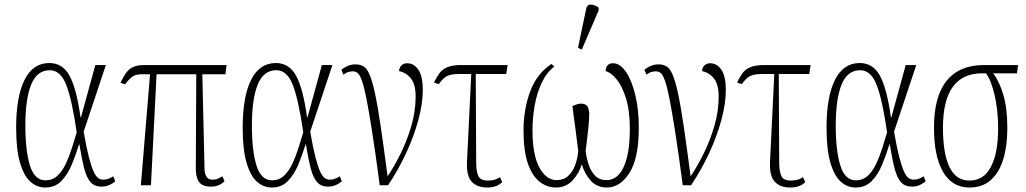

<svg xmlns="http://www.w3.org/2000/svg" viewBox="-20 -826 4574 856"><path d="M182 10Q145 10 116 -15.5Q87 -41 69.5 -99.5Q52 -158 52 -257Q52 -395 89.5 -470Q127 -545 200 -545Q259 -545 290 -488.5Q321 -432 339 -303H341L405 -536H452L353 -239Q365 -169 376 -126.5Q387 -84 397 -62Q407 -40 417.5 -32.5Q428 -25 441 -25Q453 -25 463.5 -29Q474 -33 485 -40L494 -18Q466 6 433 6Q402 6 384.5 -13Q367 -32 356 -73Q345 -114 334 -182H332Q318 -135 299.5 -91Q281 -47 253 -18.5Q225 10 182 10ZM183 -22Q214 -22 236 -42.5Q258 -63 273.5 -96Q289 -129 300.5 -166Q312 -203 322 -236Q301 -381 275.5 -447Q250 -513 202 -513Q145 -513 119 -449Q93 -385 93 -266Q93 -154 113.5 -88Q134 -22 183 -22Z M608 0 649 -495H612Q587 -495 571.5 -485Q556 -475 538 -450L517 -457Q529 -482 541 -499.5Q553 -517 572 -526.5Q591 -536 623 -536H990L985 -495H882L892 -69Q893 -50 901 -37.5Q909 -25 927 -25Q942 -25 951.5 -29.5Q961 -34 972 -40L981 -18Q967 -5 953 0.5Q939 6 920 6Q881 6 866.5 -16Q852 -38 853 -79L855 -495H678L653 0Z M1192 10Q1155 10 1126 -15.5Q1097 -41 1079.5 -99.5Q1062 -158 1062 -257Q1062 -395 1099.5 -470Q1137 -545 1210 -545Q1269 -545 1300 -488.5Q1331 -432 1349 -303H1351L1415 -536H1462L1363 -239Q1375 -169 1386 -126.5Q1397 -84 1407 -62Q1417 -40 1427.5 -32.5Q1438 -25 1451 -25Q1463 -25 1473.5 -29Q1484 -33 1495 -40L1504 -18Q1476 6 1443 6Q1412 6 1394.5 -13Q1377 -32 1366 -73Q1355 -114 1344 -182H1342Q1328 -135 1309.5 -91Q1291 -47 1263 -18.5Q1235 10 1192 10ZM1193 -22Q1224 -22 1246 -42.5Q1268 -63 1283.5 -96Q1299 -129 1310.5 -166Q1322 -203 1332 -236Q1311 -381 1285.5 -447Q1260 -513 1212 -513Q1155 -513 1129 -449Q1103 -385 1103 -266Q1103 -154 1123.5 -88Q1144 -22 1193 -22Z M1673 0Q1654 -143 1639.5 -236Q1625 -329 1614 -384.5Q1603 -440 1593.5 -466.5Q1584 -493 1574.5 -500.5Q1565 -508 1553 -508Q1546 -508 1535 -505.5Q1524 -503 1511 -493L1502 -515Q1514 -525 1530 -532Q1546 -539 1565 -539Q1585 -539 1600 -530.5Q1615 -522 1627 -495Q1639 -468 1651 -413.5Q1663 -359 1676.5 -268Q1690 -177 1708 -40Q1736 -81 1765 -139Q1794 -197 1813.5 -263Q1833 -329 1833 -396Q1833 -449 1812.5 -475.5Q1792 -502 1759 -509Q1760 -525 1770 -534.5Q1780 -544 1795 -544Q1826 -544 1845.5 -514.5Q1865 -485 1865 -425Q1865 -364 1845 -290.5Q1825 -217 1790 -142Q1755 -67 1710 0Z M2152 10Q2107 10 2083 -16Q2059 -42 2062 -105L2081 -496H2026Q1989 -496 1971.5 -486Q1954 -476 1936 -451L1915 -458Q1927 -483 1939.5 -500Q1952 -517 1974.5 -526.5Q1997 -536 2037 -536H2243L2237 -496H2101L2103 -101Q2103 -64 2112 -42.5Q2121 -21 2155 -21Q2169 -21 2182 -24Q2195 -27 2209 -36L2219 -14Q2195 10 2152 10Z M2458 10Q2419 10 2386 -15.5Q2353 -41 2333.5 -97Q2314 -153 2314 -245Q2314 -339 2344 -419Q2374 -499 2439 -541L2451 -529Q2416 -502 2394.5 -455.5Q2373 -409 2363.5 -354Q2354 -299 2354 -246Q2354 -136 2384.5 -79.5Q2415 -23 2462 -23Q2493 -23 2513 -41.5Q2533 -60 2544 -89.5Q2555 -119 2558 -152Q2552 -200 2545.5 -251Q2539 -302 2532 -353Q2539 -356 2549.5 -360Q2560 -364 2570 -364Q2593 -364 2600 -349.5Q2607 -335 2607 -318Q2607 -295 2603.5 -261.5Q2600 -228 2596.5 -197.5Q2593 -167 2591 -153Q2595 -120 2605 -90.5Q2615 -61 2634 -42Q2653 -23 2684 -23Q2734 -23 2761 -82.5Q2788 -142 2788 -250Q2788 -332 2771 -387Q2754 -442 2729 -472.5Q2704 -503 2680 -509Q2682 -544 2713 -544Q2744 -544 2770 -506.5Q2796 -469 2812 -404Q2828 -339 2828 -257Q2828 -121 2786.5 -55.5Q2745 10 2685 10Q2640 10 2612 -22.5Q2584 -55 2574 -94Q2562 -53 2532.5 -21.5Q2503 10 2458 10ZM2574 -605 2557 -613 2593 -785Q2597 -807 2615.5 -805.5Q2634 -804 2649 -792V-780Z M3024 0Q3005 -143 2990.5 -236Q2976 -329 2965 -384.5Q2954 -440 2944.5 -466.5Q2935 -493 2925.5 -500.5Q2916 -508 2904 -508Q2897 -508 2886 -505.5Q2875 -503 2862 -493L2853 -515Q2865 -525 2881 -532Q2897 -539 2916 -539Q2936 -539 2951 -530.5Q2966 -522 2978 -495Q2990 -468 3002 -413.5Q3014 -359 3027.5 -268Q3041 -177 3059 -40Q3087 -81 3116 -139Q3145 -197 3164.5 -263Q3184 -329 3184 -396Q3184 -449 3163.5 -475.5Q3143 -502 3110 -509Q3111 -525 3121 -534.5Q3131 -544 3146 -544Q3177 -544 3196.5 -514.5Q3216 -485 3216 -425Q3216 -364 3196 -290.5Q3176 -217 3141 -142Q3106 -67 3061 0Z M3503 10Q3458 10 3434 -16Q3410 -42 3413 -105L3432 -496H3377Q3340 -496 3322.5 -486Q3305 -476 3287 -451L3266 -458Q3278 -483 3290.5 -500Q3303 -517 3325.5 -526.5Q3348 -536 3388 -536H3594L3588 -496H3452L3454 -101Q3454 -64 3463 -42.5Q3472 -21 3506 -21Q3520 -21 3533 -24Q3546 -27 3560 -36L3570 -14Q3546 10 3503 10Z M3795 10Q3758 10 3729 -15.5Q3700 -41 3682.5 -99.5Q3665 -158 3665 -257Q3665 -395 3702.5 -470Q3740 -545 3813 -545Q3872 -545 3903 -488.5Q3934 -432 3952 -303H3954L4018 -536H4065L3966 -239Q3978 -169 3989 -126.5Q4000 -84 4010 -62Q4020 -40 4030.5 -32.5Q4041 -25 4054 -25Q4066 -25 4076.5 -29Q4087 -33 4098 -40L4107 -18Q4079 6 4046 6Q4015 6 3997.5 -13Q3980 -32 3969 -73Q3958 -114 3947 -182H3945Q3931 -135 3912.5 -91Q3894 -47 3866 -18.5Q3838 10 3795 10ZM3796 -22Q3827 -22 3849 -42.5Q3871 -63 3886.5 -96Q3902 -129 3913.5 -166Q3925 -203 3935 -236Q3914 -381 3888.5 -447Q3863 -513 3815 -513Q3758 -513 3732 -449Q3706 -385 3706 -266Q3706 -154 3726.5 -88Q3747 -22 3796 -22Z M4302 10Q4225 10 4184.5 -59.5Q4144 -129 4144 -257Q4144 -396 4200.5 -466Q4257 -536 4367 -536H4519L4514 -499H4408Q4436 -462 4453.5 -402.5Q4471 -343 4471 -255Q4471 -176 4453 -116.5Q4435 -57 4397.5 -23.5Q4360 10 4302 10ZM4302 -21Q4366 -21 4398 -82.5Q4430 -144 4430 -253Q4430 -335 4414.5 -401.5Q4399 -468 4376 -499H4358Q4272 -499 4228 -439Q4184 -379 4184 -256Q4184 -142 4213 -81.5Q4242 -21 4302 -21Z"/></svg>

Font: Noto Serif ExtraCondensed ExtraLight
Style: Regular
Weight: 200
Width: 2
Designer: Monotype Design Team
Foundry: Monotype Imaging Inc.
Version: Version 2.015